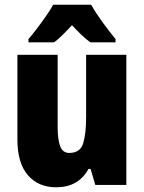

<svg xmlns="http://www.w3.org/2000/svg" viewBox="-20 -786 611 816"><path d="M517 -553V0H385L365 -68H356Q313 10 219 10Q143 10 98.5 -41.5Q54 -93 54 -193V-553H225V-248Q225 -192 236 -164Q247 -136 274 -136Q321 -136 333.5 -177Q346 -218 346 -289V-553ZM367 -766Q386 -733 414 -694Q442 -655 471 -620V-606H364Q346 -619 327 -637Q308 -655 286 -679Q263 -654 244.5 -636Q226 -618 210 -606H101V-620Q116 -637 136.5 -664Q157 -691 176.5 -719Q196 -747 206 -766Z"/></svg>

Font: Noto Sans Khmer UI Condensed Black
Style: Regular
Weight: 900
Width: 3
Designer: Danh Hong and the Monotype Design Team
Foundry: Monotype Imaging Inc.
Version: Version 2.002; ttfautohint (v1.8.4.7-5d5b)